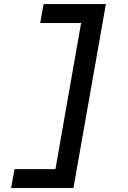

<svg xmlns="http://www.w3.org/2000/svg" viewBox="-20 -818 626 942"><path d="M34.7 104.5 51.3 11.7H252L377.9 -705.1H177.2L193.8 -797.9H499.5L340.3 104.5Z"/></svg>

Font: Cascadia Code NF
Style: Italic
Weight: 400
Italic angle: -10°
Monospace: yes
Designer: Aaron Bell
Foundry: Saja Typeworks
Version: Version 2404.023; ttfautohint (v1.8.4)